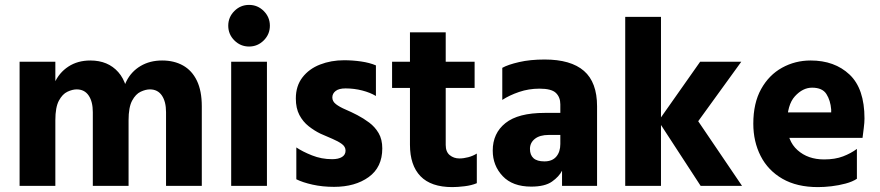

<svg xmlns="http://www.w3.org/2000/svg" viewBox="-20 -759 3594 784"><path d="M60 0V-507H206V0ZM359 0V-301Q359 -344 342 -369Q325 -394 293 -394Q276 -394 255.5 -384.5Q235 -375 220.5 -348Q206 -321 206 -268L186 -321Q183 -376 202 -419Q221 -462 259 -487Q297 -512 349 -512Q421 -512 463 -464.5Q505 -417 505 -325V0ZM658 0V-301Q658 -344 641 -369Q624 -394 592 -394Q575 -394 554.5 -384.5Q534 -375 519.5 -348Q505 -321 505 -268L479 -334Q476 -387 496 -427Q516 -467 554 -489.5Q592 -512 642 -512Q691 -512 727.5 -491.5Q764 -471 784 -429.5Q804 -388 804 -325V0Z M924 0V-507H1070V0ZM912 -654Q912 -689 937 -714Q962 -739 997 -739Q1032 -739 1057 -714Q1082 -689 1082 -654Q1082 -619 1057 -594Q1032 -569 997 -569Q962 -569 937 -594Q912 -619 912 -654Z M1515 -492V-367Q1492 -381 1459 -389.5Q1426 -398 1391 -398Q1364 -398 1350.5 -387.5Q1337 -377 1337 -361Q1337 -345 1352 -333.5Q1367 -322 1390.5 -312Q1414 -302 1439 -289Q1464 -276 1487.5 -258.5Q1511 -241 1526 -215.5Q1541 -190 1541 -153Q1541 -76 1485.5 -36Q1430 4 1344 4Q1297 4 1256.5 -5Q1216 -14 1190 -27V-157Q1215 -140 1254 -124.5Q1293 -109 1336 -109Q1362 -109 1376.5 -118Q1391 -127 1391 -144Q1391 -160 1376 -171Q1361 -182 1337.5 -192Q1314 -202 1289 -213Q1264 -225 1240.5 -243.5Q1217 -262 1202.5 -289.5Q1188 -317 1188 -357Q1188 -408 1215 -443Q1242 -478 1287 -495.5Q1332 -513 1385 -513Q1420 -513 1454.5 -508Q1489 -503 1515 -492Z M1654 -168V-627H1800V-167Q1800 -139 1816.5 -125.5Q1833 -112 1856 -112Q1873 -112 1892 -117Q1911 -122 1927 -132V-11Q1906 -2 1877 1.5Q1848 5 1827 5Q1740 5 1697 -39.5Q1654 -84 1654 -168ZM1581 -400V-507H1918V-400Z M2268 -171V-333Q2268 -362 2250 -379.5Q2232 -397 2183 -397Q2139 -397 2099.5 -383.5Q2060 -370 2031 -351V-482Q2054 -495 2099.5 -505.5Q2145 -516 2204 -516Q2311 -516 2364.5 -469.5Q2418 -423 2418 -325V0H2275V-62Q2263 -38 2234 -17.5Q2205 3 2149 3Q2073 3 2032.5 -40Q1992 -83 1992 -144Q1992 -215 2044 -256.5Q2096 -298 2204 -298H2285V-208H2221Q2184 -208 2164 -192Q2144 -176 2144 -151Q2144 -126 2158.5 -113Q2173 -100 2203 -100Q2235 -100 2251.5 -119.5Q2268 -139 2268 -171Z M2668 -264 2839 -507H3007L2831 -264ZM2533 0V-690H2679V0ZM2841 0 2669 -264H2831L3010 0Z M3148 -196V-300H3374Q3374 -303 3374 -306Q3374 -309 3374 -312Q3371 -349 3354.5 -375Q3338 -401 3296 -401Q3258 -401 3226 -366Q3194 -331 3194 -254Q3194 -184 3236.5 -146Q3279 -108 3345 -108Q3390 -108 3422.5 -120.5Q3455 -133 3479 -151V-29Q3461 -17 3433 -9.5Q3405 -2 3375.5 1.5Q3346 5 3320 5Q3234 5 3175 -29Q3116 -63 3086 -122Q3056 -181 3056 -254Q3056 -338 3088 -395.5Q3120 -453 3173.5 -482.5Q3227 -512 3290 -512Q3388 -512 3449 -454.5Q3510 -397 3510 -275Q3510 -259 3507 -235.5Q3504 -212 3502 -196Z"/></svg>

Font: Hind Variable Light
Style: Regular
Weight: 300
Designer: Manushi Parikh, Satya Rajpurohit
Foundry: Indian Type Foundry
Version: Version 3.000